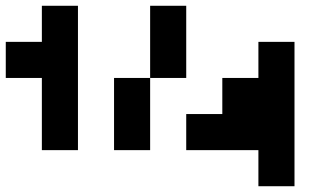

<svg xmlns="http://www.w3.org/2000/svg" viewBox="-20 -645 1165 665"><path d="M250 -125H125V-375H0V-500H125V-625H250ZM500 -375V-625H625V-375ZM875 0V-125H625V-250H750V-375H875V-500H1000V0ZM500 -125H375V-375H500Z"/></svg>

Font: Tiny5
Style: Regular
Weight: 400
Designer: Stefan Schmidt
Foundry: Made with Bits'n'Picas by Kreative Software
Version: Version 1.002; ttfautohint (v1.8.4.7-5d5b)